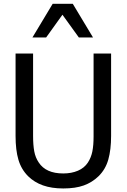

<svg xmlns="http://www.w3.org/2000/svg" viewBox="-20 -996 680 1030"><path d="M319.5 15Q257 15 210.5 -1.5Q164 -18 131 -50.5Q94 -87.5 78.8 -139.2Q63.5 -191 63.5 -267V-709H157.5V-267Q157.5 -217.5 163.8 -184Q170 -150.5 188 -124Q207 -95 239.8 -80.2Q272.5 -65.5 319.5 -65.5Q363.5 -65.5 398 -80.2Q432.5 -95 451.5 -124Q469 -151 475.5 -183.8Q482 -216.5 482 -264V-709H576V-267Q576 -193 561 -140Q546 -87 508.5 -50.5Q474.5 -17.5 429.5 -1.2Q384.5 15 319.5 15ZM479 -795H403L315 -917L227.5 -795H154L262.5 -975.5H370.5Z"/></svg>

Font: Myanmar Ethnic
Style: Regular
Weight: 400
Designer: Khon Soe Zaw Thu
Foundry: PaOh Unicode khonsoezawthu@gmail.com and @hotmail.com
Version: Version 1.01 September 27, 2016